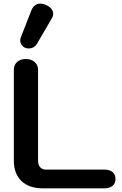

<svg xmlns="http://www.w3.org/2000/svg" viewBox="-20 -1034 668 1054"><path d="M56 -152V-650Q56 -678 74 -694Q92 -710 122 -710Q152 -710 170.5 -693.5Q189 -677 189 -650V-152Q189 -129 200.5 -116Q212 -103 232 -103H552Q582 -103 598 -89.5Q614 -76 614 -51Q614 -27 597.5 -13.5Q581 0 552 0H216Q140 0 98 -40Q56 -80 56 -152ZM91 -812Q91 -821 94 -828L151 -974Q166 -1014 201 -1014Q218 -1014 234 -1006Q272 -988 272 -958Q272 -945 263 -931L182 -792Q175 -781 163.5 -774.5Q152 -768 138 -768Q124 -768 115 -773Q104 -779 97.5 -789.5Q91 -800 91 -812Z"/></svg>

Font: Kodchasan
Style: Bold
Weight: 700
Designer: Katatrad Aksorn Co.,Ltd.
Foundry: Cadson Demak Co.,Ltd.
Version: Version 1.000; ttfautohint (v1.6)